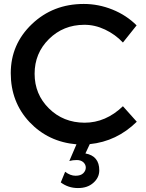

<svg xmlns="http://www.w3.org/2000/svg" viewBox="-20 -723 737 967"><path d="M410.2 49.8Q480 62.5 480 134.8Q480 171.9 449.7 198.2Q419.9 224.6 372.1 224.1Q324.2 224.1 286.1 195.8L308.1 142.1Q334 162.1 360.4 162.1Q386.7 162.1 399.4 149.4Q412.1 136.7 412.1 121.1Q412.1 105.5 399.4 93.8Q386.7 83 366.7 83Q346.7 83 329.1 87.9L365.2 3.9Q223.1 -8.3 128.4 -108.4Q34.2 -209 34.2 -354.5Q34.2 -500 140.6 -601.6Q247.1 -703.1 401.9 -703.1Q476.1 -703.1 546.4 -674.8Q616.7 -646.5 668 -595.2L599.1 -508.8Q560.5 -549.8 508.8 -574.2Q457 -598.6 403.8 -598.1Q298.8 -597.7 226.6 -526.4Q154.3 -455.1 154.3 -351.6Q154.3 -248 226.6 -176.8Q298.8 -105.5 405.8 -105Q512.7 -105 599.1 -188L668.9 -109.9Q567.9 -10.7 432.1 2.9Z"/></svg>

Font: TruenoRg
Style: Book
Weight: 400
Designer: Julieta Ulanovsky
Foundry: Julieta Ulanovsky
Version: Version 3.001b